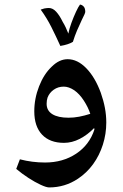

<svg xmlns="http://www.w3.org/2000/svg" viewBox="-20 -625 537 840"><path d="M195 195Q183 195 158 183.5Q133 172 104.5 153.5Q76 135 51 114L67 72Q94 79 121.5 82.5Q149 86 177 86Q255 86 313 47.5Q371 9 393 -58L392 -65Q363 -35 329 -17.5Q295 0 260 0Q198 0 164 -36Q130 -72 130 -138Q130 -194 151 -247.5Q172 -301 206 -333Q239 -366 276 -366Q319 -366 357.5 -326.5Q396 -287 421 -219Q433 -185 439 -153Q445 -121 445 -89Q445 -39 430 8Q415 55 387.5 93Q360 131 321 157Q264 195 195 195ZM280 -110Q303 -110 326.5 -114.5Q350 -119 375 -127Q366 -155 347 -184.5Q328 -214 305 -230Q281 -246 259 -246Q234 -246 215 -232.5Q196 -219 188 -198Q184 -186 184 -171Q184 -141 209 -125.5Q234 -110 280 -110ZM244 -424Q225 -466 205 -506Q185 -546 158 -583L174 -588Q179 -589 184.5 -589.5Q190 -590 194 -590Q211 -590 226 -573.5Q241 -557 254 -530Q262 -517 268 -504Q274 -491 279 -478Q283 -499 292.5 -525Q302 -551 312.5 -573.5Q323 -596 330 -605Q339 -604 346 -596.5Q353 -589 353 -573Q353 -567 338 -538Q327 -515 317 -491.5Q307 -468 299 -442Q280 -430 244 -424Z"/></svg>

Font: Noto Naskh Arabic
Style: Bold
Weight: 700
Designer: Monotype Design Team, David Williams, Mohamad Dakak and Nizar Qandah
Foundry: Monotype Imaging Inc.
Version: Version 2.016